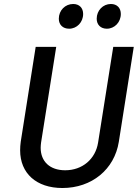

<svg xmlns="http://www.w3.org/2000/svg" viewBox="-20 -935 691 963"><path d="M327 -791C365 -791 397 -823 397 -865C397 -895 378 -915 347 -915C307 -915 275 -883 275 -841C275 -811 295 -791 327 -791ZM516 -791C554 -791 586 -823 586 -865C586 -895 567 -915 536 -915C497 -915 465 -883 465 -841C465 -811 485 -791 516 -791ZM293 8C440 8 554 -85 576 -224L651 -700H548L472 -220C459 -137 393 -81 307 -81C230 -81 184 -125 184 -194C184 -202 185 -211 186 -220L262 -700H159L84 -224C82 -209 81 -195 81 -181C81 -66 162 8 293 8Z"/></svg>

Font: Arthouse Owned Medium
Style: Italic
Weight: 500
Italic angle: -10°
Designer: Jeremy Tribby
Foundry: Tribby Type
Version: Version 1.000;PS 001.000;hotconv 1.0.88;makeotf.lib2.5.64775